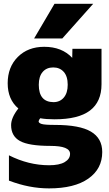

<svg xmlns="http://www.w3.org/2000/svg" viewBox="-20 -788 591 1037"><path d="M189.5 -330.1Q189.5 -237.3 268.6 -236.3Q303.7 -236.3 324.7 -261.2Q345.7 -286.1 345.7 -330.1Q345.7 -376 324.2 -399.9Q302.7 -423.8 267.6 -423.8Q231.4 -423.8 210.4 -399.4Q189.5 -375 189.5 -330.1ZM532.2 33.2Q532.2 124 457 176.8Q381.8 229.5 245.1 229.5Q137.7 229.5 28.3 187.5V50.8Q134.8 104.5 245.1 104.5Q300.8 104.5 329.6 87.4Q358.4 70.3 358.4 43Q358.4 0 252 0Q135.7 0 87.9 -26.4Q40 -52.7 40 -112.3Q40 -152.3 79.1 -202.1Q21.5 -251 21.5 -338.4Q21.5 -425.8 76.2 -480.5Q130.9 -535.2 218.8 -535.2Q314.5 -535.2 370.1 -475.6L371.1 -524.4H528.3V-333Q528.3 -238.3 465.8 -190.9Q403.3 -143.6 274.4 -143.6Q228.5 -143.6 197.3 -149.4Q189.5 -139.6 188.5 -132.8Q188.5 -124 204.1 -118.7Q219.7 -113.3 277.3 -113.3Q410.2 -113.3 471.2 -77.1Q532.2 -41 532.2 33.2ZM274.4 -767.6H483.4L316.4 -580.1H164.1Z"/></svg>

Font: Gen Shin Gothic Heavy
Style: Bold
Weight: 900
Designer: [Source Han Sans]
Ryoko NISHIZUKA  (kana & ideographs); Paul D. Hunt (Latin, Greek & Cyrillic); Wenlong ZHANG  (bopomofo
Version: Version 1.002.20150607